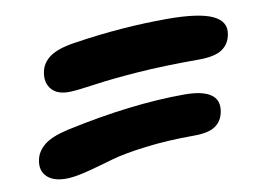

<svg xmlns="http://www.w3.org/2000/svg" viewBox="-55 -616 810 591"><g transform="rotate(-10 350.0 -320.0)"><path d="M168 -366.2Q127 -364.7 108.9 -386Q90.8 -407.2 97.2 -439.9Q102.5 -468.3 127.9 -486.3Q153.3 -504.4 207 -512.2Q356 -535.2 499 -535.2Q597.7 -535.2 640.4 -515.4Q683.1 -495.6 674.8 -455.1Q669.4 -425.8 646.2 -410.4Q623 -395 574.2 -395Q463.4 -395 381.3 -388.9Q299.3 -382.8 245.4 -375Q191.4 -367.2 168 -366.2ZM116.2 -105Q71.3 -103 49.8 -122.8Q28.3 -142.6 35.2 -175.8Q40 -201.7 63.2 -220.9Q86.4 -240.2 138.2 -252Q345.2 -296.9 511.2 -296.9Q567.4 -296.9 593.3 -278.8Q619.1 -260.7 611.8 -224.1Q606.4 -196.3 585 -181.6Q563.5 -167 518.1 -167Q434.6 -167 365.2 -158.2Q295.9 -149.4 259.3 -138.7Q222.7 -127.9 183.3 -117.4Q144 -106.9 116.2 -105Z"/></g></svg>

Font: Shantell Sans Irregular Bouncy
Style: Bold Italic
Weight: 700
Italic angle: -11.31°
Designer: Stephen Nixon, Anya Danilova, Shantell Martin
Foundry: Arrow Type
Version: Version 1.006;[9816181b4]